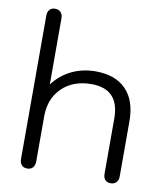

<svg xmlns="http://www.w3.org/2000/svg" viewBox="-85 -829 782 910"><g transform="rotate(10 305.5 -374.5)"><path d="M71 -30V-719Q71 -738 80.5 -748.5Q90 -759 107 -759Q124 -759 134 -748.5Q144 -738 144 -719V-401Q181 -450 233.5 -475Q286 -500 348 -500Q443 -500 494.5 -447Q546 -394 546 -295V-30Q546 -11 536 -0.5Q526 10 509 10Q491 10 482 -0.5Q473 -11 473 -30V-295Q473 -437 339 -437Q251 -437 197.5 -385Q144 -333 144 -247V-30Q144 -12 134.5 -1Q125 10 107 10Q90 10 80.5 -0.5Q71 -11 71 -30Z"/></g></svg>

Font: Kodchasan
Style: Regular
Weight: 400
Version: Version 1.000; ttfautohint (v1.6)